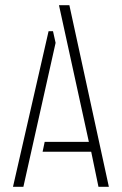

<svg xmlns="http://www.w3.org/2000/svg" viewBox="-20 -719 469 739"><path d="M359 0 331 -135H144L152 -173H322L207 -699H247L399 0ZM30 0 167 -599H184L194 -554L70 0Z"/></svg>

Font: Stick No Bills ExtraLight ExtraLight
Style: Regular
Weight: 250
Version: Version 2.000